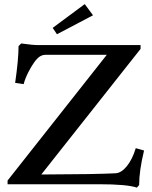

<svg xmlns="http://www.w3.org/2000/svg" viewBox="-20 -878 723 915"><path d="M251.5 -714.8 231 -745.1 383.8 -858.4 423.3 -805.2ZM632.3 16.1Q585.4 0 450.7 0H16.1V-17.6L488.8 -616.7H196.3Q171.4 -616.7 150.4 -590.8Q131.3 -565.9 115.2 -534.2Q99.1 -502.4 92.8 -477.1L52.2 -482.9Q68.4 -595.7 68.4 -658.2L81.1 -670.9Q134.8 -663.1 163.6 -663.1H649.9V-645L176.8 -46.4Q440.9 -47.4 530.3 -52.2Q558.6 -53.7 585 -86.7Q611.3 -119.6 627 -171.9L666.5 -160.6Q643.1 -64.5 643.1 3.9Z"/></svg>

Font: Elstob 6pt Medium
Style: Regular
Weight: 500
Designer: Peter S. Baker
Version: Version 1.015